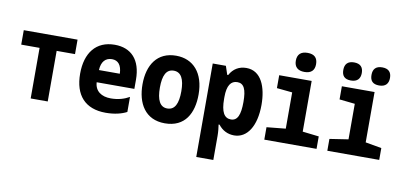

<svg xmlns="http://www.w3.org/2000/svg" viewBox="-87 -1065 3354 1596"><g transform="rotate(10 1590.0 -266.5)"><path d="M193 0H337V-427H492V-549H38V-427H193Z M827 9C903 9 962 -7 1004 -29V-156C964 -133 913 -116 848 -116C770 -116 714 -153 710 -228H1028V-305C1028 -474 943 -561 805 -561C647 -561 562 -450 562 -275C562 -92 654 9 827 9ZM711 -331C714 -402 748 -439 803 -439C854 -439 885 -404 887 -331Z M1326 10C1497 10 1562 -118 1562 -274C1562 -455 1469 -560 1323 -560C1164 -560 1088 -441 1088 -278C1088 -117 1160 10 1326 10ZM1325 -115C1263 -115 1235 -172 1235 -276C1235 -378 1262 -434 1325 -434C1387 -434 1416 -379 1416 -276C1416 -172 1389 -115 1325 -115Z M1633 240H1777V37C1777 2 1773 -33 1769 -58H1777C1811 -14 1857 9 1911 9C2020 9 2092 -100 2092 -280C2092 -431 2041 -561 1916 -561C1854 -561 1806 -532 1776 -477H1768L1744 -549H1633ZM1862 -117C1806 -117 1777 -165 1777 -276V-292C1777 -389 1808 -432 1862 -432C1918 -432 1940 -384 1940 -278C1940 -171 1918 -117 1862 -117Z M2395 -612C2453 -612 2480 -641 2480 -692C2480 -745 2453 -773 2395 -773C2338 -773 2309 -745 2309 -692C2309 -639 2340 -612 2395 -612ZM2165 0H2606V-105L2468 -121V-549H2194V-440L2325 -427V-121L2165 -105Z M2788 -609C2842 -609 2867 -638 2867 -686C2867 -735 2842 -762 2789 -762C2737 -762 2711 -735 2711 -685C2711 -636 2734 -609 2788 -609ZM3026 -609C3080 -609 3105 -638 3105 -686C3105 -735 3080 -762 3027 -762C2974 -762 2949 -735 2949 -685C2949 -636 2972 -609 3026 -609ZM2697 0H3135V-100L2999 -124V-549H2723V-438L2854 -424V-124L2697 -100Z"/></g></svg>

Font: Noto Sans Mono Condensed ExtraBold
Style: Regular
Weight: 800
Width: 3
Designer: Monotype Design Team
Foundry: Monotype Imaging Inc.
Version: Version 2.014